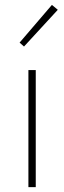

<svg xmlns="http://www.w3.org/2000/svg" viewBox="-20 -764 262 784"><path d="M96 0V-478H126V0ZM78 -574 60 -590 192 -744 216 -724Z"/></svg>

Font: Assistant ExtraLight ExtraLight
Style: Regular
Weight: 250
Version: Version 3.000